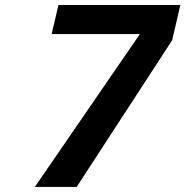

<svg xmlns="http://www.w3.org/2000/svg" viewBox="-20 -742 736 762"><path d="M663.1 -582 284.2 0H118.2L535.2 -606.9H185.1L211.9 -722.2H695.8Z"/></svg>

Font: Perun
Style: Bold Italic
Weight: 700
Italic angle: -12°
Foundry: Copyright (c) Stefan Peev, Context Ltd, 2016
Version: Version 001.000